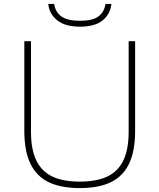

<svg xmlns="http://www.w3.org/2000/svg" viewBox="-20 -950 813 979"><path d="M104 -283V-740H138V-278Q138 -188.5 164.8 -132.5Q191.5 -76.5 246.2 -50.2Q301 -24 387 -24Q473 -24 527.8 -50.2Q582.5 -76.5 609.2 -132.5Q636 -188.5 636 -278V-740H669V-283Q669 -180.5 638.5 -116Q608 -51.5 545.8 -21.2Q483.5 9 387 9Q290.5 9 228 -21.2Q165.5 -51.5 134.8 -116Q104 -180.5 104 -283ZM226 -930H256Q262.5 -888.5 293 -866.2Q323.5 -844 388 -844Q452.5 -844 482 -866.2Q511.5 -888.5 518 -930H548Q542.5 -877.5 503 -845.8Q463.5 -814 388 -814Q312.5 -814 272 -846.2Q231.5 -878.5 226 -930Z"/></svg>

Font: Encode Sans Expanded Thin
Style: Regular
Weight: 250
Width: 7
Designer: Multiple Designers
Foundry: Impallari Type
Version: Version 2.000